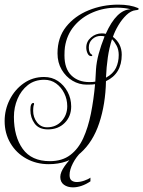

<svg xmlns="http://www.w3.org/2000/svg" viewBox="-24 -656 618 828"><path d="M186 52Q133 52 89.5 28Q46 4 21 -38.5Q-4 -81 -4 -134Q-4 -183 18 -226.5Q40 -270 78.5 -297Q117 -324 166 -324Q200 -324 226 -306.5Q252 -289 267.5 -260Q283 -231 283 -197Q283 -154 255 -126Q227 -98 183 -98Q144 -98 125.5 -123Q107 -148 107 -182Q107 -212 120 -212Q123 -212 123 -207Q120 -200 119.5 -190.5Q119 -181 119 -178Q119 -150 135.5 -128.5Q152 -107 179 -107Q217 -107 241.5 -133.5Q266 -160 266 -198Q266 -228 253 -254Q240 -280 218 -296Q196 -312 167 -312Q125 -312 96 -289Q67 -266 51.5 -229.5Q36 -193 36 -152Q36 -67 74 -14Q112 39 191 39Q244 39 279 12.5Q314 -14 335 -60Q356 -106 368 -166Q380 -226 386 -293Q378 -291 350 -291Q317 -291 288.5 -308Q260 -325 242 -355.5Q224 -386 224 -426Q224 -494 261 -540.5Q298 -587 358 -611.5Q418 -636 486 -636Q538 -636 572 -621Q574 -619 574 -617Q574 -613 561 -612Q541 -610 521.5 -591.5Q502 -573 486.5 -547Q471 -521 463 -497Q501 -468 501 -420Q501 -338 433 -306Q431 -207 404 -125.5Q377 -44 323 4Q269 52 186 52ZM362 -302Q368 -302 376 -302.5Q384 -303 387 -304L390 -357Q392 -388 401.5 -423.5Q411 -459 427 -499Q421 -501 410 -501Q389 -501 374 -487Q359 -473 359 -452Q359 -432 368 -423Q374 -420 374 -418Q374 -414 369 -414Q359 -414 353.5 -426Q348 -438 348 -451Q348 -477 368.5 -494.5Q389 -512 415 -512Q426 -512 432 -510Q479 -615 540 -616Q513 -623 479 -623Q424 -623 376 -602.5Q328 -582 296 -544Q264 -506 256 -453Q255 -446 254.5 -437Q254 -428 254 -417Q254 -360 283.5 -331Q313 -302 362 -302ZM433 -321Q464 -338 476 -363Q488 -388 488 -419Q488 -442 479 -459Q470 -476 459 -487Q447 -450 441 -408.5Q435 -367 433 -321ZM291 152Q267 152 251.5 140.5Q236 129 236 107Q236 87 255 60Q274 33 303 7Q306 5 310.5 1.5Q315 -2 318 -2Q323 -2 326 0Q305 20 290.5 48Q276 76 276 99Q276 116 285 122.5Q294 129 307 129Q322 129 339.5 123Q357 117 366 110V126Q347 139 327.5 145.5Q308 152 291 152Z"/></svg>

Font: Updock
Style: Regular
Weight: 400
Designer: Robert E. Leuschke
Foundry: Robert E. Leuschke
Version: Version 1.010; ttfautohint (v1.8.4.7-5d5b)